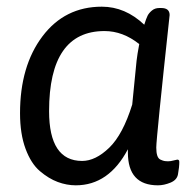

<svg xmlns="http://www.w3.org/2000/svg" viewBox="-20 -549 585 575"><path d="M511 -71Q517 -71 517 -64Q517 -49 513 -27Q510 -10 490.5 -2Q471 6 453 6Q363 6 363 -92V-102Q306 6 207 6Q180 6 153 -4Q126 -14 99.5 -36.5Q73 -59 56.5 -103.5Q40 -148 40 -210Q40 -351 107 -440Q174 -529 285 -529Q355 -529 412 -475Q418 -494 422 -502Q426 -510 435 -517.5Q444 -525 457 -525H463Q488 -525 488 -504Q448 -134 448 -107Q448 -92 451 -83Q454 -74 460.5 -71Q467 -68 471.5 -67Q476 -66 484 -66Q491 -66 500 -68.5Q509 -71 511 -71ZM389 -367Q391 -385 397 -417Q348 -456 293 -456Q127 -456 127 -216Q127 -67 226 -67Q266 -67 307 -106.5Q348 -146 376 -236Z"/></svg>

Font: Asap
Style: Italic
Weight: 400
Italic angle: -6°
Designer: Pablo Cosgaya
Foundry: Pablo Cosgaya
Version: Version 1.007;PS 001.007;hotconv 1.0.70;makeotf.lib2.5.58329